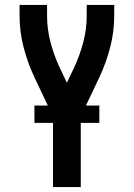

<svg xmlns="http://www.w3.org/2000/svg" viewBox="-20 -755 540 775"><path d="M194 0V-285L118 -445Q91 -503 75 -565Q59 -627 59 -691V-735H170V-691Q170 -638 183.5 -586Q197 -534 219 -486L250 -421L281 -486Q303 -534 316.5 -586Q330 -638 330 -691V-735H441V-691Q441 -627 425 -565Q409 -503 382 -445L306 -285V0ZM119 -259V-329H381V-259Z"/></svg>

Font: Zed Mono
Style: Bold
Weight: 700
Monospace: yes
Designer: Belleve Invis
Foundry: Belleve Invis
Version: Version 1.0.0; ttfautohint (v1.8.4)